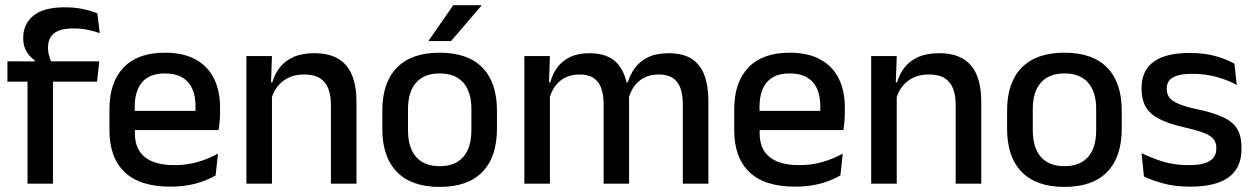

<svg xmlns="http://www.w3.org/2000/svg" viewBox="-20 -704 4809 736"><path d="M228.5 -676Q266.5 -676 297.2 -669.5Q328 -663 353 -653L362.5 -577Q339 -585 314.8 -590Q290.5 -595 260.5 -595Q225 -595 203.8 -586Q182.5 -577 173.2 -560.8Q164 -544.5 164 -522V-520Q164 -504 168.5 -489.5Q173 -475 178.5 -463.5L113.5 -461.5V-473Q95 -484.5 82 -505.8Q69 -527 69 -557V-559.5Q69 -612 108 -644Q147 -676 228.5 -676ZM85.5 0V-440.5H183V0ZM8.5 -391V-469L123 -468.5L163 -469H360.5L352 -391Z M633 11.5Q516 11.5 457.8 -44.2Q399.5 -100 399.5 -205V-285Q399.5 -388.5 453.8 -445.2Q508 -502 612 -502Q682.5 -502 729.5 -476.2Q776.5 -450.5 800 -403.5Q823.5 -356.5 823.5 -292V-273.5Q823.5 -256.5 822 -239Q820.5 -221.5 818 -205.5H728Q729 -231.5 729.2 -254.5Q729.5 -277.5 729.5 -296.5Q729.5 -337 716.5 -365Q703.5 -393 677.5 -407.8Q651.5 -422.5 612 -422.5Q553.5 -422.5 525 -389.2Q496.5 -356 496.5 -294.5V-248.5L497 -237V-193.5Q497 -166 505.2 -143.5Q513.5 -121 531.8 -104.8Q550 -88.5 579 -79.8Q608 -71 649.5 -71Q696.5 -71 737.8 -83Q779 -95 815.5 -115L806.5 -31.5Q773.5 -12 729.8 -0.2Q686 11.5 633 11.5ZM451.5 -205.5V-279H798V-205.5Z M1248.5 0V-302Q1248.5 -337.5 1238.8 -363.5Q1229 -389.5 1206.8 -404Q1184.5 -418.5 1146 -418.5Q1110.5 -418.5 1084.5 -405.5Q1058.5 -392.5 1042.2 -370.5Q1026 -348.5 1019 -320.5L1003 -388.5H1024Q1032.5 -419.5 1052 -444.8Q1071.5 -470 1104 -485Q1136.5 -500 1184.5 -500Q1242 -500 1277.5 -478.2Q1313 -456.5 1329.8 -415Q1346.5 -373.5 1346.5 -313V0ZM924.5 0V-489H1022.5L1018.5 -374.5L1022.5 -368.5V0Z M1665.5 12.5Q1557.5 12.5 1501.5 -45Q1445.5 -102.5 1445.5 -210.5V-280Q1445.5 -387.5 1501.5 -444.8Q1557.5 -502 1665.5 -502Q1773.5 -502 1829.2 -444.8Q1885 -387.5 1885 -280V-210.5Q1885 -102.5 1829.2 -45Q1773.5 12.5 1665.5 12.5ZM1665.5 -67Q1725 -67 1756 -102.5Q1787 -138 1787 -204.5V-286Q1787 -352 1756 -387.2Q1725 -422.5 1665.5 -422.5Q1606 -422.5 1575 -387.2Q1544 -352 1544 -286V-204.5Q1544 -138 1575 -102.5Q1606 -67 1665.5 -67ZM1717.5 -684H1825.5V-682.5L1709 -546.5H1623V-548Z M2597.5 0V-304.5Q2597.5 -339 2588.8 -364.8Q2580 -390.5 2559.8 -404.5Q2539.5 -418.5 2505 -418.5Q2472 -418.5 2448 -405.5Q2424 -392.5 2409.2 -370.5Q2394.5 -348.5 2388 -320.5L2375 -388.5H2386.5Q2395.5 -418 2414 -443.5Q2432.5 -469 2464 -484.5Q2495.5 -500 2543.5 -500Q2597.5 -500 2631 -478.8Q2664.5 -457.5 2680 -416.2Q2695.5 -375 2695.5 -315.5V0ZM1990 0V-489H2088L2084 -374.5L2088 -368.5V0ZM2294 0V-304.5Q2294 -339 2285.2 -364.8Q2276.5 -390.5 2256.2 -404.5Q2236 -418.5 2201.5 -418.5Q2168.5 -418.5 2144.5 -405.5Q2120.5 -392.5 2105.8 -370.5Q2091 -348.5 2084.5 -320.5L2068.5 -388.5H2089.5Q2097.5 -419.5 2115.8 -444.8Q2134 -470 2164.5 -485Q2195 -500 2239.5 -500Q2307.5 -500 2342.5 -465Q2377.5 -430 2386.5 -363Q2389 -353.5 2390.2 -341.5Q2391.5 -329.5 2391.5 -318V0Z M3028 11.5Q2911 11.5 2852.8 -44.2Q2794.5 -100 2794.5 -205V-285Q2794.5 -388.5 2848.8 -445.2Q2903 -502 3007 -502Q3077.5 -502 3124.5 -476.2Q3171.5 -450.5 3195 -403.5Q3218.5 -356.5 3218.5 -292V-273.5Q3218.5 -256.5 3217 -239Q3215.5 -221.5 3213 -205.5H3123Q3124 -231.5 3124.2 -254.5Q3124.5 -277.5 3124.5 -296.5Q3124.5 -337 3111.5 -365Q3098.5 -393 3072.5 -407.8Q3046.5 -422.5 3007 -422.5Q2948.5 -422.5 2920 -389.2Q2891.5 -356 2891.5 -294.5V-248.5L2892 -237V-193.5Q2892 -166 2900.2 -143.5Q2908.5 -121 2926.8 -104.8Q2945 -88.5 2974 -79.8Q3003 -71 3044.5 -71Q3091.5 -71 3132.8 -83Q3174 -95 3210.5 -115L3201.5 -31.5Q3168.5 -12 3124.8 -0.2Q3081 11.5 3028 11.5ZM2846.5 -205.5V-279H3193V-205.5Z M3643.5 0V-302Q3643.5 -337.5 3633.8 -363.5Q3624 -389.5 3601.8 -404Q3579.5 -418.5 3541 -418.5Q3505.5 -418.5 3479.5 -405.5Q3453.5 -392.5 3437.2 -370.5Q3421 -348.5 3414 -320.5L3398 -388.5H3419Q3427.5 -419.5 3447 -444.8Q3466.5 -470 3499 -485Q3531.5 -500 3579.5 -500Q3637 -500 3672.5 -478.2Q3708 -456.5 3724.8 -415Q3741.5 -373.5 3741.5 -313V0ZM3319.5 0V-489H3417.5L3413.5 -374.5L3417.5 -368.5V0Z M4060.5 12.5Q3952.5 12.5 3896.5 -45Q3840.5 -102.5 3840.5 -210.5V-280Q3840.5 -387.5 3896.5 -444.8Q3952.5 -502 4060.5 -502Q4168.5 -502 4224.2 -444.8Q4280 -387.5 4280 -280V-210.5Q4280 -102.5 4224.2 -45Q4168.5 12.5 4060.5 12.5ZM4060.5 -67Q4120 -67 4151 -102.5Q4182 -138 4182 -204.5V-286Q4182 -352 4151 -387.2Q4120 -422.5 4060.5 -422.5Q4001 -422.5 3970 -387.2Q3939 -352 3939 -286V-204.5Q3939 -138 3970 -102.5Q4001 -67 4060.5 -67Z M4543 11.5Q4484 11.5 4439.5 -0.8Q4395 -13 4365 -27.5L4356 -117Q4393 -98.5 4437.5 -84.8Q4482 -71 4537.5 -71Q4591 -71 4616.8 -86.8Q4642.5 -102.5 4642.5 -133.5V-137.5Q4642.5 -157.5 4632 -170.8Q4621.5 -184 4594.8 -194.5Q4568 -205 4519 -216Q4457.5 -230 4422 -249Q4386.5 -268 4371.2 -295.8Q4356 -323.5 4356 -362.5V-367Q4356 -433 4402 -467Q4448 -501 4540 -501Q4598 -501 4641 -488.5Q4684 -476 4712 -460L4721 -378.5Q4687.5 -396.5 4644.8 -408.8Q4602 -421 4550 -421Q4514.5 -421 4493 -414.2Q4471.5 -407.5 4462 -395.2Q4452.5 -383 4452.5 -366V-362.5Q4452.5 -344 4462.5 -330.2Q4472.5 -316.5 4498.2 -305.8Q4524 -295 4570 -285Q4632 -272 4669 -254.5Q4706 -237 4722.5 -209.8Q4739 -182.5 4739 -139.5V-132Q4739 -60.5 4690 -24.5Q4641 11.5 4543 11.5Z"/></svg>

Font: Anek Gurmukhi Medium
Style: Regular
Weight: 500
Designer: Sarang Kulkarni (Gurmukhi), Yesha Goshar (Latin)
Foundry: Ek Type
Version: Version 1.003